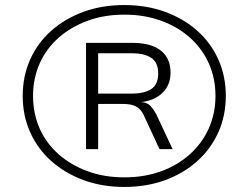

<svg xmlns="http://www.w3.org/2000/svg" viewBox="-20 -733 951 761"><path d="M473 8Q385 8 311.5 -19Q238 -46 183.5 -94.5Q129 -143 99.5 -209Q70 -275 70 -353Q70 -431 99.5 -497Q129 -563 183 -611Q237 -659 310.5 -686Q384 -713 473 -713Q561 -713 634.5 -686Q708 -659 762 -611Q816 -563 845.5 -497Q875 -431 875 -353Q875 -275 845.5 -209Q816 -143 762 -94.5Q708 -46 634.5 -19Q561 8 473 8ZM473 -30Q552 -30 618 -54Q684 -78 732.5 -121.5Q781 -165 807.5 -224Q834 -283 834 -353Q834 -423 807.5 -482Q781 -541 732.5 -584Q684 -627 618 -651Q552 -675 473 -675Q394 -675 328 -651Q262 -627 213 -584Q164 -541 137.5 -482Q111 -423 111 -353Q111 -282 137.5 -223Q164 -164 213 -121Q262 -78 328 -54Q394 -30 473 -30ZM321 -142V-563H506Q579 -563 617.5 -532.5Q656 -502 656 -445Q656 -397 625 -366Q594 -335 539 -328L551 -327Q568 -323 578.5 -311Q589 -299 599 -281L664 -142H612L550 -276Q539 -300 520 -310.5Q501 -321 468 -321H355L369 -333V-142ZM369 -362H502Q552 -362 579.5 -380Q607 -398 607 -442Q607 -486 579 -504Q551 -522 502 -522H369Z"/></svg>

Font: Nunito Sans 7pt SemiExpanded ExtraLight
Style: Italic
Weight: 250
Width: 6
Italic angle: -9°
Designer: Vernon Adams
Foundry: Vernon Adams
Version: Version 3.101;gftools[0.9.27]